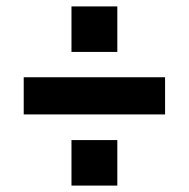

<svg xmlns="http://www.w3.org/2000/svg" viewBox="-20 -649 589 599"><path d="M346 -212V-70H203V-212ZM346 -629V-487H203V-629ZM54 -408H495V-292H54Z"/></svg>

Font: Pathway Extreme SemiCondensed ExtraBold
Style: Regular
Weight: 800
Width: 4
Version: Version 1.001;gftools[0.9.26]